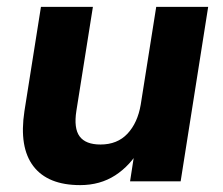

<svg xmlns="http://www.w3.org/2000/svg" viewBox="-20 -527 647 558"><path d="M213 11Q119 11 77 -44Q35 -99 51 -204L99 -507H250L202 -205Q194 -154 211.5 -130.5Q229 -107 272 -107Q321 -107 350.5 -138.5Q380 -170 389 -223L434 -507H585L505 0H358L373 -97H388Q359 -46 315 -17.5Q271 11 213 11Z"/></svg>

Font: Mulish ExtraLight ExtraBold
Style: Italic
Weight: 800
Italic angle: -9°
Version: Version 3.603